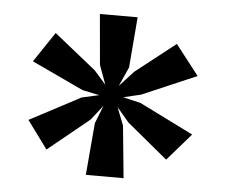

<svg xmlns="http://www.w3.org/2000/svg" viewBox="-42 -923 703 598"><g transform="rotate(5 309.0 -623.5)"><path d="M283 -591 247 -545 118 -440 54 -527 213 -611 267 -623 214 -634 52 -710 115 -804 246 -699 283 -657 261 -717 247 -875H365L352 -717L325 -657L369 -705L494 -803L567 -709L397 -636L342 -623L397 -610L566 -526L492 -441L365 -546L327 -591L349 -535L365 -372H247L261 -535Z"/></g></svg>

Font: Martel ExtraBold
Style: Regular
Weight: 800
Designer: Dan Reynolds
Foundry: Dan Reynolds
Version: Version 1.001; ttfautohint (v1.1) -l 5 -r 5 -G 72 -x 0 -D la